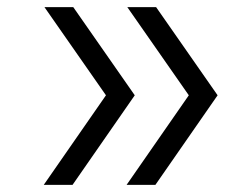

<svg xmlns="http://www.w3.org/2000/svg" viewBox="-20 -520 680 540"><path d="M186 -500H105L278 -252L103 0H184L359 -252ZM336 0H417L592 -252L419 -500H338L511 -252Z"/></svg>

Font: altertype_V2
Style: Regular
Weight: 400
Designer: Simon Renaud
Version: Version 2.001;Glyphs 3.1.2 (3151)